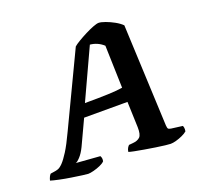

<svg xmlns="http://www.w3.org/2000/svg" viewBox="-168 -859 1042 999"><g transform="rotate(-20 353.0 -360.0)"><path d="M157 0Q150 0 125 -3.5Q100 -7 67 -12Q34 -17 3.5 -23.5Q-27 -30 -43 -35Q-37 -58 -27 -68L-7 -71Q3 -72 15 -76Q27 -80 42.5 -96Q58 -112 79.5 -146Q101 -180 130 -242L322 -645Q332 -654 353 -666.5Q374 -679 398.5 -691.5Q423 -704 444 -712Q465 -720 475 -720Q488 -720 511.5 -711.5Q535 -703 558.5 -690Q582 -677 597 -662L622 -99Q623 -84 626.5 -80Q630 -76 642 -74L704 -66Q706 -63 707.5 -55.5Q709 -48 707 -35Q697 -26 679.5 -18Q662 -10 644 -5Q626 0 613 0Q606 0 584 -2.5Q562 -5 532.5 -9.5Q503 -14 473.5 -19Q444 -24 421.5 -28.5Q399 -33 391 -36Q393 -49 397.5 -56.5Q402 -64 407 -69L429 -71Q455 -73 468.5 -86Q482 -99 481 -140L476 -282H236L171 -143Q156 -112 139 -94Q122 -76 114 -75L247 -65Q255 -52 251 -35Q243 -26 225 -18Q207 -10 187.5 -5Q168 0 157 0ZM266 -352Q342 -352 394.5 -354Q447 -356 475 -361L468 -596Q436 -625 394 -629Z"/></g></svg>

Font: Texturina ExtraBold
Style: Italic
Weight: 800
Italic angle: -11°
Designer: Guillermo Torres Carreño
Foundry: Omnibus-Type
Version: Version 1.002; ttfautohint (v1.8.3)